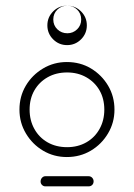

<svg xmlns="http://www.w3.org/2000/svg" viewBox="-20 -661 476 681"><path d="M218 -501Q189 -501 168.5 -521.5Q148 -542 148 -571Q148 -600 168.5 -620.5Q189 -641 218 -641Q247 -641 267.5 -620.5Q288 -600 288 -571Q288 -542 267.5 -521.5Q247 -501 218 -501ZM219 -543Q239 -543 253.5 -557Q268 -571 268 -592Q268 -613 253.5 -627Q239 -641 219 -641Q198 -641 183.5 -627Q169 -613 169 -592Q169 -571 183.5 -557Q198 -543 219 -543ZM217 -104Q171 -104 133 -126.5Q95 -149 72 -187.5Q49 -226 49 -272Q49 -319 71.5 -357Q94 -395 132.5 -418Q171 -441 217 -441Q265 -441 303 -418Q341 -395 363.5 -357Q386 -319 386 -272Q386 -226 363 -187.5Q340 -149 302 -126.5Q264 -104 217 -104ZM218 -139Q256 -139 286 -156Q316 -173 333 -203.5Q350 -234 350 -272Q350 -311 333 -340.5Q316 -370 286 -387Q256 -404 218 -404Q179 -404 149 -387Q119 -370 102 -340.5Q85 -311 85 -272Q85 -234 102 -203.5Q119 -173 149 -156Q179 -139 218 -139ZM141 0Q134 0 129 -5Q124 -10 124 -17Q124 -25 129 -30.5Q134 -36 141 -36H294Q302 -36 307 -30.5Q312 -25 312 -18Q312 -10 307 -5Q302 0 294 0Z"/></svg>

Font: Mada Light
Style: Regular
Weight: 300
Designer: Khaled Hosny
Version: Version 1.5